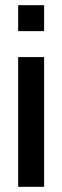

<svg xmlns="http://www.w3.org/2000/svg" viewBox="-20 -520 240 740"><path d="M50 -400H150V-500H50ZM50 200H150V-300H50Z"/></svg>

Font: Matrix Sans Video
Style: Regular
Weight: 400
Designer: Brad Neil
Version: Version 1.100